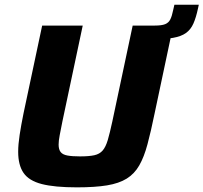

<svg xmlns="http://www.w3.org/2000/svg" viewBox="-20 -798 875 826"><path d="M591.8 -629 603.9 -688H645.8Q675.5 -688 690.4 -694Q705.3 -700 712.5 -714.2Q719.7 -728.4 724.7 -753.4L730.3 -777.7H835.3L831.7 -761.3Q823.4 -722.3 812 -696.6Q800.7 -670.9 780.1 -656.1Q759.5 -641.3 724.5 -635.2Q689.6 -629 633.6 -629ZM310.9 8Q214.8 8 159.7 -6.2Q104.6 -20.4 81.4 -54Q58.2 -87.6 58.2 -145Q58.2 -176.3 64.5 -217.7Q70.8 -259.2 81.2 -310.3L161.4 -688H335.9L248.4 -275.2Q241.4 -240 236.8 -216.2Q232.2 -192.4 232.2 -176Q232.2 -154.9 241 -143.8Q249.7 -132.7 270 -129Q290.2 -125.2 324.5 -125.2Q363.2 -125.2 385.8 -130.2Q408.4 -135.2 421.6 -150.4Q434.8 -165.7 443.7 -195.7Q452.5 -225.7 463.2 -275.2L550.8 -688H725.3L645.2 -310.3Q629.3 -232.6 614.5 -177.5Q599.8 -122.3 579 -86.2Q558.2 -50 525 -29.5Q491.8 -9 440.3 -0.5Q388.8 8 310.9 8Z"/></svg>

Font: Saira Thin
Style: Italic
Weight: 100
Italic angle: -12°
Designer: Hector Gatti with collaboration of the Omnibus-Type team
Foundry: Omnibus-Type
Version: Version 1.101